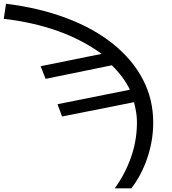

<svg xmlns="http://www.w3.org/2000/svg" viewBox="-97 -767 915 1021"><path d="M601.6 234.4H513.2Q568.4 158.2 599.9 69.1Q631.3 -20 631.3 -118.2Q631.3 -145.5 626.7 -171.9Q622.1 -198.2 615.7 -223.6L232.9 -147.5L209 -212.9L593.8 -290Q576.7 -325.2 552.2 -357.9Q527.8 -390.6 498 -419.9L145.5 -347.7L119.1 -415L443.4 -480.5Q239.3 -629.9 -77.1 -667L-64.9 -747.1Q115.2 -724.6 259.8 -669.4Q404.3 -614.3 506.6 -531.5Q608.9 -448.7 663.3 -343.5Q717.8 -238.3 717.8 -115.2Q717.8 -20 686.8 72Q655.8 164.1 601.6 234.4Z"/></svg>

Font: Lunasima
Style: Regular
Weight: 400
Designer: The DocRepair Project, Monotype Design Team
Foundry: Google
Version: Version 2.009